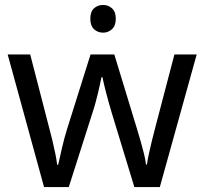

<svg xmlns="http://www.w3.org/2000/svg" viewBox="-20 -757 826 776"><path d="M397 -737Q417 -737 432.5 -723.5Q448 -710 448 -681Q448 -653 432.5 -639Q417 -625 397 -625Q375 -625 360 -639Q345 -653 345 -681Q345 -710 360 -723.5Q375 -737 397 -737ZM431 -303Q425 -324 419 -344.5Q413 -365 408.5 -383.5Q404 -402 400 -418Q396 -434 394 -445H390Q388 -434 384.5 -418Q381 -402 376.5 -383Q372 -364 366.5 -343.5Q361 -323 354 -302L258 -1H158L11 -537H102L176 -251Q184 -222 191 -192.5Q198 -163 203.5 -136.5Q209 -110 211 -91H215Q218 -103 222 -121Q226 -139 230.5 -159Q235 -179 240.5 -199Q246 -219 251 -235L346 -537H442L534 -235Q541 -212 548.5 -186Q556 -160 562 -135.5Q568 -111 570 -92H574Q576 -109 581.5 -134.5Q587 -160 594.5 -190.5Q602 -221 610 -251L685 -537H775L626 -1H523Z"/></svg>

Font: lbangla25
Style: Book
Weight: 400
Designer: Jelle Bosma - Monotype Design Team
Foundry: Monotype Imaging Inc.
Version: Version 2.003